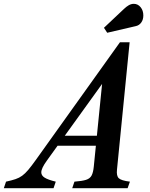

<svg xmlns="http://www.w3.org/2000/svg" viewBox="-126 -982 782 1002"><path d="M509.5 -686.5 119 -144.5Q103.5 -123 96.5 -108Q89.5 -93 89.5 -82.5Q89.5 -66 106.8 -55Q124 -44 165 -34L153.5 0H-106L-94.5 -34Q-65 -40.5 -45.5 -47Q-26 -53.5 -10.5 -64.8Q5 -76 21.2 -95.2Q37.5 -114.5 60 -146L500 -761.5ZM410 -221.5H142.5L161.5 -273.5H429.5ZM410 -576 500 -761.5H550.5L484.5 -96.5Q481 -64 494 -51.8Q507 -39.5 552 -34L540 0H251L262.5 -34Q302.5 -37 323 -43.5Q343.5 -50 352 -66Q360.5 -82 363.5 -113ZM433.5 -811 416.5 -837 520.5 -935Q533.5 -947.5 546.2 -954.8Q559 -962 572 -962Q593.5 -962 607.8 -944.5Q622 -927 622 -901.5Q622 -880 611.5 -865Q601 -850 584 -846Z"/></svg>

Font: Libre Caslon Condensed
Style: Italic
Weight: 400
Italic angle: -22.583°
Designer: Pablo Impallari, Rodrigo Fuenzalida, Katja Schimmel, Ertekin Erdin
Foundry: Pablo Impallari, Rodrigo Fuenzalida
Version: Version 2.000;gftools[0.9.33]